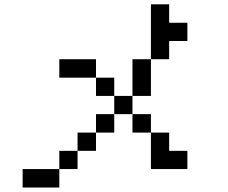

<svg xmlns="http://www.w3.org/2000/svg" viewBox="-20 -796 1040 874"><path d="M250 -442.4V-526.4H417V-442.4ZM417 -192.4V-276.4H500V-192.4ZM417 -192.4V-109.4H333V-192.4ZM500 -276.4V-359.4H417V-442.4H500V-359.4H583V-276.4ZM667 -192.4H583V-276.4H667ZM667 -192.4H750V-109.4H833V-26.4H667ZM667 -526.4V-359.4H583V-526.4ZM667 -526.4V-776.4H750V-692.4H833V-609.4H750V-526.4ZM333 -109.4V-26.4H250V-109.4ZM250 -26.4V57.6H83V-26.4Z"/></svg>

Font: KH Dot kagurazaka 12
Style: Regular
Weight: 400
Designer: Original version for X68000 by Keitarou Hiraki (http://hp.vector.co.jp/authors/VA000874/) / TrueType conversion by Homem
Version: Version 1.00.20150527